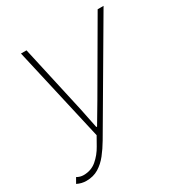

<svg xmlns="http://www.w3.org/2000/svg" viewBox="-170 -775 850 902"><g transform="rotate(-30 255.0 -324.0)"><path d="M40 12Q27 12 14.5 9Q2 6 -10 0L6 -28Q23 -18 42 -18Q83 -18 112.5 -43Q142 -68 162 -104L188 -150L72 -660H102L184 -292L206 -184H210L274 -292L488 -660H520L200 -114Q180 -80 157.5 -51.5Q135 -23 106.5 -5.5Q78 12 40 12Z"/></g></svg>

Font: Source Sans 3
Style: Italic
Weight: 200
Italic angle: -11°
Designer: Paul D. Hunt
Foundry: Adobe
Version: Version 3.046;hotconv 1.0.118;makeotfexe 2.5.65603